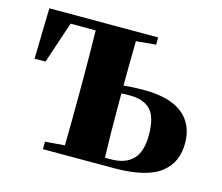

<svg xmlns="http://www.w3.org/2000/svg" viewBox="-83 -654 881 761"><g transform="rotate(15 357.5 -273.0)"><path d="M477.1 -516.1 396 -508.8Q394 -402.3 394 -326.2Q432.6 -330.1 477.1 -330.1Q583.5 -330.1 636.2 -287.8Q689 -245.6 689 -168Q689 -129.4 676 -99.6Q663.1 -69.8 635 -46.9Q606.9 -23.9 558.3 -12Q509.8 0 441.9 0H150.9V-30.8L231 -37.1Q232.9 -155.3 232.9 -237.8V-308.1Q232.9 -392.6 231 -508.8H127.9L70.8 -337.9H25.9L30.8 -545.9H477.1ZM397 -30.8H419.9Q481 -30.8 511.5 -62.5Q542 -94.2 542 -162.1Q542 -234.9 514.2 -264.9Q486.3 -294.9 428.2 -294.9Q405.3 -294.9 394 -293.9V-237.8Q394 -118.2 397 -30.8Z"/></g></svg>

Font: Noto Serif JP Black
Style: Regular
Weight: 900
Designer: Ryoko NISHIZUKA  (kana & ideographs); Frank Grießhammer (Latin, Greek & Cyrillic); Wenlong ZHANG  (bopomofo); Sandoll Co
Foundry: Adobe Systems Incorporated
Version: Version 1.001;PS 1.001;hotconv 16.6.54;makeotf.lib2.5.65590